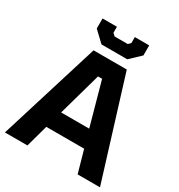

<svg xmlns="http://www.w3.org/2000/svg" viewBox="-215 -1084 1141 1226"><g transform="rotate(30 355.5 -471.0)"><path d="M258 -795 181 -868V-942H287V-898L305 -881H402L419 -898V-942H525V-868L448 -795ZM5 0 233 -737H478L706 0H541L495 -163H216L171 0ZM252 -290H459L371 -607H341Z"/></g></svg>

Font: Tomorrow SemiBold
Style: Regular
Weight: 600
Designer: Tony de Marco, Monica Rizzolli
Foundry: Just in Type
Version: Version 2.002